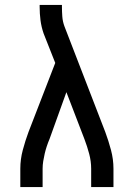

<svg xmlns="http://www.w3.org/2000/svg" viewBox="-20 -755 540 775"><path d="M62 0V-74Q62 -112 72 -149.5Q82 -187 95 -222L203 -501L156 -620Q147 -646 143.5 -673Q140 -700 140 -728V-735H230V-728Q230 -708 231.5 -688Q233 -668 240 -649L405 -222Q418 -187 428 -149.5Q438 -112 438 -74V0H348V-74Q348 -104 340 -134Q332 -164 321 -193L248 -383L180 -194Q174 -180 169 -165Q164 -150 160.5 -135Q157 -120 154.5 -104.5Q152 -89 152 -74V0Z"/></svg>

Font: Iosevka Curly Medium
Style: Regular
Weight: 500
Monospace: yes
Designer: Belleve Invis
Foundry: Belleve Invis
Version: Version 22.1.2; ttfautohint (v1.8.4)